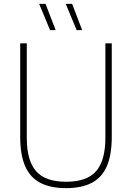

<svg xmlns="http://www.w3.org/2000/svg" viewBox="-20 -964 682 993"><path d="M322 9Q239.5 9 187 -19.2Q134.5 -47.5 109.5 -106Q84.5 -164.5 84.5 -255.5V-740H118.5V-250.5Q118.5 -134.5 166.2 -79.2Q214 -24 322 -24Q430 -24 477.5 -79.2Q525 -134.5 525 -250.5V-740H558V-255.5Q558 -164.5 533.2 -106Q508.5 -47.5 456.2 -19.2Q404 9 322 9ZM376.5 -808 320 -944H353L405 -808ZM239 -808 182.5 -944H215.5L268 -808Z"/></svg>

Font: Encode Sans SC SemiCondensed Thin
Style: Regular
Weight: 250
Width: 4
Designer: Multiple Designers
Foundry: Impallari Type
Version: Version 3.002